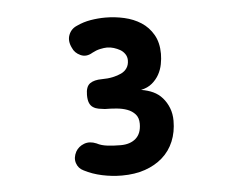

<svg xmlns="http://www.w3.org/2000/svg" viewBox="-40 -927 680 544"><g transform="rotate(-5 300.0 -655.0)"><path d="M179 -454Q164 -461 159 -476.5Q154 -492 163 -509Q171 -523 187 -529Q203 -535 222 -527Q235 -520 253 -518Q271 -516 290 -516Q317 -516 333 -530Q349 -544 349 -572Q349 -589 340 -599Q331 -609 317.5 -614Q304 -619 287 -620.5Q270 -622 254 -622Q245 -623 236.5 -624.5Q228 -626 221 -630.5Q214 -635 210.5 -643.5Q207 -652 207 -666Q207 -690 219 -698.5Q231 -707 253 -707Q270 -707 284 -710Q298 -713 308.5 -718Q319 -723 325 -732Q331 -741 331 -754Q331 -764 325.5 -772Q320 -780 312 -784.5Q304 -789 294.5 -792Q285 -795 275 -795Q267 -795 255.5 -792.5Q244 -790 233 -784Q215 -773 198.5 -780.5Q182 -788 176 -803Q166 -823 172.5 -840Q179 -857 196 -864Q215 -873 236 -876.5Q257 -880 278 -880Q305 -880 331.5 -874Q358 -868 379 -854.5Q400 -841 413 -818.5Q426 -796 426 -764Q426 -750 423 -734.5Q420 -719 412.5 -705.5Q405 -692 392.5 -681.5Q380 -671 361 -667Q380 -664 395 -657Q410 -650 421 -637.5Q432 -625 438.5 -608.5Q445 -592 445 -572Q445 -540 434 -513.5Q423 -487 402 -468.5Q381 -450 352 -440Q323 -430 286 -430Q258 -430 230 -436Q202 -442 179 -454Z"/></g></svg>

Font: Maple Mono Normal NL
Style: Bold
Weight: 700
Monospace: yes
Designer: subframe7536
Version: Version 7.000